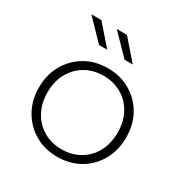

<svg xmlns="http://www.w3.org/2000/svg" viewBox="-168 -858 956 996"><g transform="rotate(30 310.0 -360.5)"><path d="M310 4Q235 4 176.5 -30Q118 -64 83.5 -124Q49 -184 49 -261Q49 -339 83.5 -398.5Q118 -458 176.5 -492Q235 -526 310 -526Q385 -526 444 -492Q503 -458 537 -398.5Q571 -339 571 -261Q571 -184 537 -124Q503 -64 444 -30Q385 4 310 4ZM310 -41Q370 -41 418 -68.5Q466 -96 493 -146Q520 -196 520 -261Q520 -327 493 -376.5Q466 -426 418 -453.5Q370 -481 310 -481Q250 -481 202.5 -453.5Q155 -426 127.5 -376.5Q100 -327 100 -261Q100 -196 127.5 -146Q155 -96 202.5 -68.5Q250 -41 310 -41ZM362 -607 247 -725H308L411 -607ZM209 -607 95 -725H155L258 -607Z"/></g></svg>

Font: Modern
Style: Regular
Weight: 300
Designer: Julieta Ulanovsky
Foundry: Julieta Ulanovsky
Version: Version 8.000